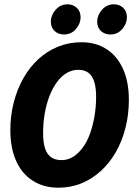

<svg xmlns="http://www.w3.org/2000/svg" viewBox="-20 -859 640 891"><path d="M251 12Q183 12 132.5 -20Q82 -52 55 -112Q28 -172 28 -255Q28 -323 44 -384.5Q60 -446 89 -497Q118 -548 158.5 -585Q199 -622 249.5 -642.5Q300 -663 358 -663Q425 -663 474.5 -631Q524 -599 551 -539Q578 -479 578 -396Q578 -328 562.5 -266.5Q547 -205 518 -154Q489 -103 448.5 -66Q408 -29 358.5 -8.5Q309 12 251 12ZM265 -116Q294 -116 318 -130.5Q342 -145 362.5 -172Q383 -199 396.5 -235.5Q410 -272 418 -316.5Q426 -361 426 -410Q426 -453 417 -480.5Q408 -508 390 -521.5Q372 -535 343 -535Q315 -535 290 -520.5Q265 -506 245 -479Q225 -452 210.5 -415.5Q196 -379 188 -334.5Q180 -290 180 -241Q180 -198 189 -170.5Q198 -143 217 -129.5Q236 -116 265 -116ZM277 -699Q251 -699 233.5 -715Q216 -731 216 -759Q216 -788 238 -813.5Q260 -839 294 -839Q318 -839 336 -823Q354 -807 354 -778Q354 -750 332.5 -724.5Q311 -699 277 -699ZM492 -699Q466 -699 448.5 -715Q431 -731 431 -759Q431 -788 453 -813.5Q475 -839 509 -839Q534 -839 551.5 -823Q569 -807 569 -778Q569 -750 547.5 -724.5Q526 -699 492 -699Z"/></svg>

Font: Source Code Pro ExtraLight ExtraBold
Style: Italic
Weight: 800
Italic angle: -11°
Monospace: yes
Version: Version 1.016;hotconv 1.0.116;makeotfexe 2.5.65601